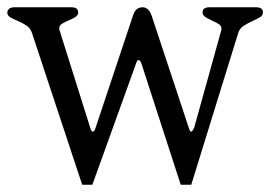

<svg xmlns="http://www.w3.org/2000/svg" viewBox="-20 -508 763 528"><path d="M703 -474Q703 -465 694 -460Q685 -455 673 -449.5Q661 -444 650 -437Q639 -430 635 -417L506 0H477L369 -333Q365 -343 361 -343Q357 -343 354 -333L234 0H206L68 -417Q64 -430 53 -437.5Q42 -445 30 -450Q18 -455 9 -460Q0 -465 0 -474Q2 -488 20 -488H176Q195 -488 195 -474Q195 -466 187 -461Q179 -456 169 -452Q159 -448 151 -443Q143 -438 143 -431Q143 -425 144 -424L228 -157Q231 -146 235 -146Q240 -146 243 -157L346 -466Q353 -488 372 -488Q389 -488 397 -465L499 -157Q502 -146 506 -146Q509 -146 514 -157L588 -423Q589 -424 589 -430Q589 -437 581 -442Q573 -447 563 -451.5Q553 -456 545 -461Q537 -466 537 -474Q537 -488 556 -488H684Q703 -488 703 -474Z"/></svg>

Font: Jura
Style: Regular
Weight: 400
Designer: Ed Merritt
Foundry: Ten by Twenty
Version: Version 1.007